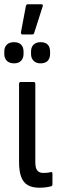

<svg xmlns="http://www.w3.org/2000/svg" viewBox="-46 -871 276 897"><path d="M138 6Q104 6 83 -6.5Q62 -19 52.5 -46Q43 -73 43 -115V-478Q43 -488 50 -488H112Q119 -488 119 -478V-115Q119 -85 128.5 -74Q138 -63 157 -63Q167 -63 176 -64Q185 -65 193 -67Q199 -69 199 -59V-10Q199 -3 194 -1Q183 2 169 4Q155 6 138 6ZM60 -710Q50 -710 52 -721L75 -843Q77 -851 84 -851H146Q152 -851 153.5 -848.5Q155 -846 153 -840L114 -718Q113 -710 104 -710ZM19 -575Q-2 -575 -14 -587Q-26 -599 -26 -619V-630Q-26 -651 -14 -662.5Q-2 -674 19 -674Q41 -674 52.5 -662.5Q64 -651 64 -630V-619Q64 -599 52.5 -587Q41 -575 19 -575ZM143 -575Q123 -575 111 -587Q99 -599 99 -619V-630Q99 -651 111 -662.5Q123 -674 143 -674Q166 -674 177 -662.5Q188 -651 188 -630V-619Q188 -599 177 -587Q166 -575 143 -575Z"/></svg>

Font: Sofia Sans Extra Condensed Medium
Style: Regular
Weight: 500
Version: Version 4.100